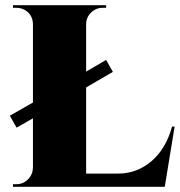

<svg xmlns="http://www.w3.org/2000/svg" viewBox="-20 -720 693 740"><path d="M43 -10Q69 -10 87.5 -28.5Q106 -47 107 -73V-264L44 -228L18 -274L107 -325V-627Q106 -664 75 -682Q60 -690 43 -690H30V-700H389V-690H376Q350 -690 331 -671.5Q312 -653 312 -627V-444L389 -489L415 -443L312 -383V-51H435Q508 -51 564 -99Q620 -147 643 -232H653L615 0H30V-10Z"/></svg>

Font: Cinzel Decorative Black
Style: Regular
Weight: 900
Designer: Natanael Gama
Version: Version 1.002;PS 001.002;hotconv 1.0.56;makeotf.lib2.0.21325